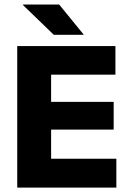

<svg xmlns="http://www.w3.org/2000/svg" viewBox="-20 -847 586 867"><path d="M57.8 0V-639H210.8V0ZM103.3 0V-130.3H505.4V0ZM147.5 -261.7V-386.9H493.3V-261.7ZM103.1 -509.9V-639H501.2V-509.9ZM247.2 -826.5 357.5 -691.3V-690H222.7L83.1 -824.9V-826.5Z"/></svg>

Font: Anek Gujarati Medium
Style: Regular
Weight: 500
Designer: Mrunmayee Ghaisas (Gujarati), Yesha Goshar (Latin)
Foundry: Ek Type
Version: Version 1.003